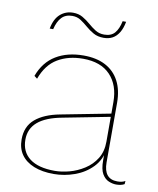

<svg xmlns="http://www.w3.org/2000/svg" viewBox="-79 -746 676 819"><g transform="rotate(10 258.5 -336.5)"><path d="M407 -336Q407 -410 366 -453Q325 -496 248 -496Q185 -496 138.5 -468.5Q92 -441 69 -378L56 -388Q79 -450 128.5 -480Q178 -510 248 -510Q304 -510 343 -489.5Q382 -469 402.5 -430Q423 -391 423 -336V-78Q423 -6 482 -6Q504 -6 516 -14L515 0Q501 8 479 8Q464 8 447 1Q430 -6 418.5 -25.5Q407 -45 407 -84V-130L414 -136Q407 -87 375.5 -54.5Q344 -22 299.5 -6Q255 10 209 10Q159 10 123 -4.5Q87 -19 68 -46Q49 -73 49 -112Q49 -168 86.5 -200Q124 -232 193 -245L410 -287V-273L204 -233Q134 -220 99.5 -190.5Q65 -161 65 -114Q65 -61 102.5 -32.5Q140 -4 211 -4Q241 -4 274.5 -13Q308 -22 338.5 -41.5Q369 -61 388 -91.5Q407 -122 407 -165ZM401 -683Q396 -655 384.5 -636Q373 -617 356.5 -608Q340 -599 318 -599Q292 -599 273.5 -609.5Q255 -620 239.5 -633.5Q224 -647 208 -657.5Q192 -668 171 -668Q142 -668 125 -650Q108 -632 100 -598H85Q93 -641 116.5 -661.5Q140 -682 172 -682Q196 -682 214 -671.5Q232 -661 247.5 -647.5Q263 -634 279.5 -623.5Q296 -613 318 -613Q348 -613 363.5 -631Q379 -649 386 -683Z"/></g></svg>

Font: Work Sans Thin
Style: Regular
Weight: 250
Designer: Wei Huang
Foundry: Wei Huang
Version: Version 2.012